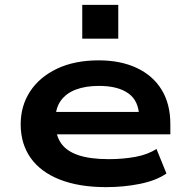

<svg xmlns="http://www.w3.org/2000/svg" viewBox="-20 -759 777 789"><path d="M416 10Q305 10 226 -21Q147 -52 106 -110Q65 -168 65 -248Q65 -324 103.5 -383Q142 -442 214 -476.5Q286 -511 386 -511Q475 -511 541.5 -480Q608 -449 644 -390.5Q680 -332 680 -249V-207H181V-299H574L552 -277Q551 -344 508 -375Q465 -406 387 -406Q332 -406 292 -391Q252 -376 230 -345.5Q208 -315 208 -269V-254Q208 -204 230.5 -171Q253 -138 301.5 -121.5Q350 -105 427 -105Q486 -105 537 -114.5Q588 -124 623 -147L664 -46Q622 -17 555.5 -3.5Q489 10 416 10ZM318 -600V-739H466V-600Z"/></svg>

Font: Nunito Sans 7pt Expanded
Style: Bold
Weight: 700
Width: 7
Designer: Vernon Adams
Foundry: Vernon Adams
Version: Version 3.101;gftools[0.9.27]